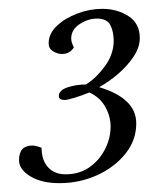

<svg xmlns="http://www.w3.org/2000/svg" viewBox="-20 -692 353 434"><path d="M128 -298Q159 -298 181.5 -313.5Q204 -329 217 -354Q230 -379 230 -406Q230 -429 218 -450.5Q206 -472 182 -483Q165 -476 148.5 -471Q132 -466 126 -466Q113 -466 113 -475Q113 -488 132.5 -494.5Q152 -501 174 -501Q196 -514 216.5 -541.5Q237 -569 237 -600Q237 -620 229.5 -635Q222 -650 199 -650Q179 -650 160 -637.5Q141 -625 141 -605Q141 -596 147 -585Q138 -570 120 -570Q110 -570 100 -576Q90 -582 90 -594Q90 -616 108.5 -633.5Q127 -651 155 -661.5Q183 -672 211 -672Q245 -672 270.5 -655.5Q296 -639 296 -606Q296 -585 282 -564Q268 -543 247 -525Q226 -507 204 -495Q288 -470 288 -413Q288 -375 263.5 -344.5Q239 -314 199.5 -296Q160 -278 114 -278Q74 -278 48.5 -293.5Q23 -309 23 -330Q23 -363 53 -363Q61 -363 74 -358Q74 -330 88.5 -314Q103 -298 128 -298Z"/></svg>

Font: Sedan
Style: Italic
Weight: 400
Italic angle: -13.8°
Designer: Sebastian Salazar
Foundry: Sebastian Salazar
Version: Version 1.100; ttfautohint (v1.8.4.7-5d5b)